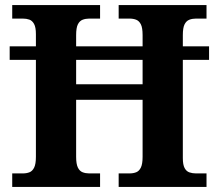

<svg xmlns="http://www.w3.org/2000/svg" viewBox="-20 -734 859 754"><path d="M28 0V-53H70Q84.3 -53 95.8 -57.5Q107.3 -62 114.2 -76Q121 -90 121 -118V-499H18V-552H121V-600Q121 -626.9 113.8 -639.9Q106.7 -652.9 95.2 -657Q83.7 -661 70 -661H28V-714H373V-661H330Q316.3 -661 304.5 -656.5Q292.7 -652 285.8 -638.4Q279 -624.9 279 -596V-552H540V-596Q540 -624.9 533.2 -638.4Q526.3 -652 514.8 -656.5Q503.3 -661 489 -661H446V-714H791V-661H749Q735.3 -661 723.5 -656.5Q711.7 -652 704.8 -638.4Q698 -624.9 698 -596V-552H801V-499H698V-113Q698 -87 705 -74Q712 -61 724 -57Q736 -53 749 -53H791V0H446V-53H489Q503.3 -53 514.8 -57.5Q526.3 -62 533.2 -76Q540 -90 540 -118V-342H279V-118Q279 -90 285.8 -76Q292.7 -62 304.5 -57.5Q316.3 -53 330 -53H373V0ZM279 -403H540V-499H279Z"/></svg>

Font: Noto Serif Thai
Style: Regular
Weight: 400
Designer: Monotype Design Team
Foundry: Monotype Imaging Inc.
Version: Version 2.001